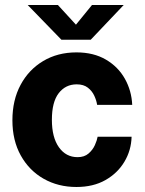

<svg xmlns="http://www.w3.org/2000/svg" viewBox="-20 -736 580 766"><path d="M285 -527Q353.5 -527 402.5 -498.2Q451.5 -469.5 478.2 -421.8Q505 -374 507.5 -317.5H367.5Q365 -335 356.2 -354Q347.5 -373 330.5 -386.2Q313.5 -399.5 286 -399.5Q241.5 -399.5 214.2 -364.2Q187 -329 187 -258Q187 -188 215 -148.5Q243 -109 289.5 -109Q316.5 -109 333.2 -123.5Q350 -138 358.5 -157Q367 -176 369.5 -190.5H505Q503.5 -136 476.2 -90.5Q449 -45 400.5 -17.5Q352 10 285 10Q212 10 154.2 -22.8Q96.5 -55.5 63 -115.5Q29.5 -175.5 29.5 -256Q29.5 -336.5 62 -397.2Q94.5 -458 152.2 -492.5Q210 -527 285 -527ZM225 -577.5 90.5 -716H211L283 -637.5L347 -716H473.5L342 -577.5Z"/></svg>

Font: Public Sans ExtraBold
Style: Regular
Weight: 800
Designer: The Public Sans Project Authors: Dan O. Williams and USWDS (Libre Franklin designed by Pablo Impallari and Rodrigo Fuenz
Version: Version 1.007